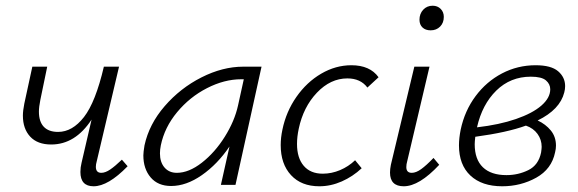

<svg xmlns="http://www.w3.org/2000/svg" viewBox="-20 -646 2021 671"><path d="M426 -65Q358 5 307 5Q261 5 261 -45Q261 -61 265 -77L300 -228Q243 -141 159 -141Q111 -141 85.5 -168.5Q60 -196 60 -242Q60 -259 65 -284L93 -413H145L121 -297Q116 -272 116 -256Q116 -221 133 -203Q150 -185 183 -185Q233 -185 273.5 -237Q314 -289 343 -413H396L318 -82Q315 -72 315 -63Q315 -42 334 -42Q348 -42 365 -53.5Q382 -65 406 -88Z M894 -413 803 0H752L782 -134Q740 -72 685.5 -34Q631 4 578 4Q532 4 506.5 -26Q481 -56 481 -103Q481 -114 485 -138Q501 -212 555.5 -275Q610 -338 684 -375.5Q758 -413 830 -413ZM812 -278 832 -369H823Q764 -369 703.5 -338Q643 -307 599 -254Q555 -201 542 -138Q539 -123 539 -110Q539 -79 555 -60.5Q571 -42 598 -42Q640 -42 685.5 -77.5Q731 -113 765.5 -168Q800 -223 812 -278Z M1194 -372Q1135 -372 1087.5 -322Q1040 -272 1024 -196Q1018 -168 1018 -143Q1018 -94 1041.5 -66.5Q1065 -39 1108 -39Q1139 -39 1168.5 -51.5Q1198 -64 1221 -86L1244 -58Q1213 -29 1174.5 -12Q1136 5 1096 5Q1033 5 997 -34Q961 -73 961 -139Q961 -165 967 -193Q980 -256 1016 -307.5Q1052 -359 1102.5 -388.5Q1153 -418 1208 -418Q1273 -418 1303 -376L1264 -340Q1240 -372 1194 -372Z M1343 -43Q1343 -55 1346 -70L1428 -413H1481L1403 -82Q1400 -72 1400 -62Q1400 -42 1419 -42Q1434 -42 1452 -55Q1470 -68 1495 -94L1515 -70Q1445 5 1391 5Q1343 5 1343 -43ZM1446 -577Q1446 -598 1459 -612Q1472 -626 1492 -626Q1509 -626 1520 -615Q1531 -604 1531 -587Q1531 -566 1518 -553Q1505 -540 1485 -540Q1467 -540 1456.5 -550Q1446 -560 1446 -577Z M1859 -225Q1887 -212 1905 -190Q1923 -168 1923 -137Q1923 -126 1920 -114Q1908 -55 1854 -25Q1800 5 1735 5Q1664 5 1624 -32.5Q1584 -70 1584 -138Q1584 -163 1590 -193Q1604 -259 1642 -310Q1680 -361 1734.5 -389.5Q1789 -418 1852 -418Q1906 -418 1930.5 -397Q1955 -376 1955 -345Q1955 -334 1952 -323Q1937 -263 1859 -225ZM1835 -378Q1764 -378 1714.5 -329.5Q1665 -281 1647 -201Q1725 -210 1783 -230Q1841 -250 1872 -277Q1903 -304 1903 -334Q1903 -352 1888 -365Q1873 -378 1835 -378ZM1873 -133Q1873 -158 1858.5 -178Q1844 -198 1818 -207Q1752 -183 1641 -168Q1639 -150 1639 -142Q1639 -89 1667.5 -61.5Q1696 -34 1750 -34Q1791 -34 1826.5 -51.5Q1862 -69 1871 -113Q1873 -127 1873 -133Z"/></svg>

Font: Ysabeau Semilight
Style: Italic
Weight: 300
Italic angle: -12°
Designer: Christian Thalmann (Catharsis Fonts)
Version: Version 0.003